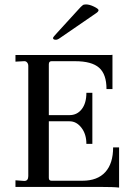

<svg xmlns="http://www.w3.org/2000/svg" viewBox="-20 -846 603 869"><path d="M519 3Q496 0 431 0H50V-30L90 -27Q108 -27 108 -49V-548Q108 -557 102.5 -563.5Q97 -570 88 -569L50 -567V-597H472Q487 -597 489 -598V-443H462Q462 -510 428.5 -539.5Q395 -569 320 -569H213Q201 -569 201 -555V-325H295Q329 -325 350 -352Q371 -379 371 -426H398V-195H371Q371 -239 348.5 -268Q326 -297 295 -297H201V-41Q201 -28 213 -28H353Q421 -28 456.5 -67Q492 -106 492 -179H519ZM233 -666Q220 -666 220 -674Q220 -678 238 -697L333 -801Q348 -818 354 -822Q358 -826 369 -826Q385 -826 405.5 -816Q426 -806 426 -800Q426 -794 416 -787L253 -675Q241 -666 233 -666Z"/></svg>

Font: UnnaRegular
Style: Regular
Weight: 400
Designer: Jorge de Buen Unna
Foundry: Omnibus-Type
Version: Version 2.008;hotconv 1.0.109;makeotfexe 2.5.65596